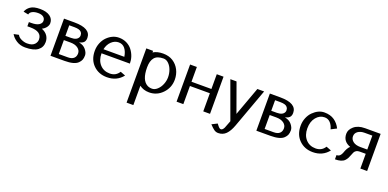

<svg xmlns="http://www.w3.org/2000/svg" viewBox="-7 -1194 4320 2136"><g transform="rotate(20 2152.5 -126.0)"><path d="M88.9 -99.1Q100.6 -73.2 136 -56.6Q171.4 -40 205.1 -40Q238.3 -40 259.8 -47.9Q281.2 -56.6 293 -69.3Q315.9 -94.7 315.9 -125Q315.9 -220.2 179.2 -220.2H144V-270H171.9Q233.4 -270 262.7 -289.6Q292 -309.1 292 -337.6Q292 -366.2 270 -383.1Q248 -399.9 207.3 -399.9Q166.5 -399.9 139.4 -386.2Q112.3 -372.6 107.9 -347.2L48.8 -358.9Q62.5 -397.5 99.9 -423.8Q137.2 -450.2 212.4 -450.2Q287.6 -450.2 329.8 -420.2Q372.1 -390.1 372.1 -338.9Q372.1 -315.9 355.2 -291.7Q338.4 -267.6 305.2 -250Q351.6 -231.4 373.8 -198.5Q396 -165.5 396 -125Q396 -62 348.1 -26.1Q300.3 9.8 199.2 9.8Q140.1 9.8 95 -19.8Q49.8 -49.3 29.8 -86.9Z M578.1 -214.8V-49.8H685.1Q731 -49.8 754.4 -70.8Q777.8 -91.8 777.8 -128.9Q777.8 -166 744.9 -190.4Q711.9 -214.8 655.8 -214.8ZM746.1 -248Q799.8 -238.8 828.9 -202.6Q857.9 -166.5 857.9 -135Q857.9 -103.5 849.6 -82.5Q841.3 -61.5 821.3 -42Q778.3 0 665 0H498V-439.9H621.1Q815.9 -439.9 815.9 -325.2Q815.9 -280.3 784.2 -262.7Q769.5 -254.9 746.1 -248ZM578.1 -390.1V-265.1H644Q713.4 -265.1 731.9 -306.6Q735.8 -315.9 735.8 -326.7Q735.8 -337.4 732.9 -347.2Q730 -356.4 720.7 -367.2Q701.7 -389.6 641.1 -390.1Z M941.9 0ZM1353 -77.1Q1284.2 9.8 1168 9.8Q1069.3 9.8 1005.6 -53.5Q941.9 -116.7 941.9 -220.2Q941.9 -271 960 -314.9Q978 -358.4 1007.3 -387.7Q1070.3 -450.2 1147.9 -450.2Q1198.2 -450.2 1239.3 -429.7Q1279.8 -409.2 1305.2 -376Q1357.9 -306.2 1357.9 -220.2H1022Q1022 -138.2 1066.7 -89.1Q1111.3 -40 1183.6 -40Q1255.9 -40 1293 -100.1ZM1026.9 -270H1273.9Q1265.1 -328.6 1236.8 -364.3Q1208.5 -399.9 1161.6 -399.9Q1114.7 -399.9 1077.1 -364.7Q1039.6 -329.6 1026.9 -270Z M1471.7 0ZM1551.8 -28.8V200.2H1471.7V-441.9H1551.8V-422.9Q1598.1 -452.1 1668 -452.1Q1737.8 -452.1 1786.6 -420.7Q1835.4 -389.2 1862.1 -336.9Q1888.7 -284.7 1888.7 -222.2Q1888.7 -127.9 1824 -60.1Q1759.3 7.8 1667 7.8Q1599.1 7.8 1551.8 -28.8ZM1551.8 -248V-246.1Q1551.8 -95.7 1627.9 -54.7Q1651.4 -42 1683.6 -42Q1715.8 -42 1745.6 -69.3Q1775.4 -96.7 1792.2 -138.2Q1809.1 -179.7 1809.1 -222.4Q1809.1 -265.1 1794.7 -306.2Q1780.3 -347.2 1752.7 -374.5Q1725.1 -401.9 1691.9 -401.9Q1616.2 -401.9 1584 -362.5Q1551.8 -323.2 1551.8 -248Z M1990.7 -439.9H2070.8V-265.1H2306.6V-439.9H2386.7V0H2306.6V-214.8H2070.8V0H1990.7Z M2445.3 0ZM2543.5 169.9Q2516.6 169.9 2494.1 153.8Q2471.7 137.7 2440.4 104L2504.4 71.8Q2527.3 103 2537.8 111.6Q2548.3 120.1 2558.1 120.1Q2577.6 120.1 2593.8 87.4Q2600.6 73.7 2619.1 22L2627.4 0L2467.3 -439.9H2540.5L2663.1 -100.1L2787.1 -439.9H2867.2L2698.2 23.9Q2671.9 96.2 2635.3 133.1Q2598.6 169.9 2543.5 169.9Z M3015.1 -214.8V-49.8H3122.1Q3168 -49.8 3191.4 -70.8Q3214.8 -91.8 3214.8 -128.9Q3214.8 -166 3181.9 -190.4Q3148.9 -214.8 3092.8 -214.8ZM3183.1 -248Q3236.8 -238.8 3265.9 -202.6Q3294.9 -166.5 3294.9 -135Q3294.9 -103.5 3286.6 -82.5Q3278.3 -61.5 3258.3 -42Q3215.3 0 3102.1 0H2935.1V-439.9H3058.1Q3252.9 -439.9 3252.9 -325.2Q3252.9 -280.3 3221.2 -262.7Q3206.5 -254.9 3183.1 -248ZM3015.1 -390.1V-265.1H3081.1Q3150.4 -265.1 3168.9 -306.6Q3172.9 -315.9 3172.9 -326.7Q3172.9 -337.4 3169.9 -347.2Q3167 -356.4 3157.7 -367.2Q3138.7 -389.6 3078.1 -390.1Z M3378.9 0ZM3790 -77.1Q3721.2 9.8 3605 9.8Q3506.3 9.8 3442.6 -53.5Q3378.9 -116.7 3378.9 -220.2Q3378.9 -271 3397 -314.9Q3415 -358.4 3444.3 -387.7Q3507.3 -450.2 3578.9 -450.2Q3650.4 -450.2 3697.8 -417.2Q3745.1 -384.3 3771 -330.1L3706.1 -296.9Q3693.4 -344.2 3666.5 -372.1Q3639.6 -399.9 3600.1 -399.9Q3541.5 -399.9 3500.2 -350.1Q3459 -300.3 3459 -219.2Q3459 -138.2 3503.7 -89.1Q3548.3 -40 3620.6 -40Q3692.9 -40 3730 -100.1Z M3886.7 -311Q3886.7 -359.4 3931.6 -398.4Q3979 -439.9 4062.5 -439.9H4064.5H4246.6V0H4166.5V-174.8H4095.7Q4049.8 -174.8 4032.2 -140.1Q4024.4 -124.5 4018.1 -106Q4011.7 -87.4 4002.2 -68.8Q3992.7 -50.3 3978 -34.7Q3945.3 0 3865.7 0V-49.8Q3890.1 -49.8 3905.3 -64.5Q3920.4 -80.1 3927.2 -99.6Q3947.8 -161.6 3977.5 -188Q3886.7 -219.7 3886.7 -311ZM4166.5 -225.1V-390.1H4074.7Q4026.9 -390.1 3996.6 -368.4Q3966.3 -346.7 3966.3 -310.1Q3966.3 -273.4 3997.6 -249.3Q4028.8 -225.1 4084.5 -225.1Z"/></g></svg>

Font: Pfennig
Style: Medium
Weight: 500
Version: Version 20120410 ; ttfautohint (v0.8)